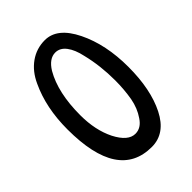

<svg xmlns="http://www.w3.org/2000/svg" viewBox="-198 -753 844 844"><g transform="rotate(-45 224.0 -331.5)"><path d="M239 1Q323 1 369 -90Q415 -181 415 -321Q415 -460 365 -562Q315 -664 238 -664Q186 -664 144.5 -634.5Q103 -605 79 -552Q31 -450 31 -316Q31 1 239 1ZM149 -159Q115 -227 115 -320Q115 -460 165 -546Q194 -593 232 -593Q261 -593 281.5 -566Q302 -539 312 -492Q332 -411 332 -320Q332 -264 323 -212Q314 -164 289 -128Q265 -91 229 -91Q184 -91 149 -159Z"/></g></svg>

Font: Patrick Hand SC
Style: Regular
Weight: 400
Designer: Patrick Wagesreiter
Foundry: Patrick Wagesreiter
Version: Version 2.001; ttfautohint (v1.8.2)